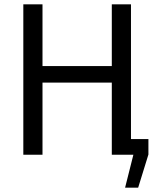

<svg xmlns="http://www.w3.org/2000/svg" viewBox="-20 -710 724 881"><path d="M493 -72H661V-1L614 151H554L592 0H493ZM175 -690V0H87V-690ZM504 -407V-331H167V-407ZM581 -690V0H493V-690Z"/></svg>

Font: Exo 2
Style: Regular
Weight: 400
Designer: Natanael Gama
Foundry: Natanael Gama
Version: Version 2.010